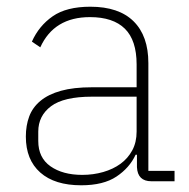

<svg xmlns="http://www.w3.org/2000/svg" viewBox="-20 -540 562 572"><path d="M431 0Q390 0 388 -42V-79H384Q366 -40 327 -14Q288 12 222 12Q143 12 100 -26Q57 -64 57 -133Q57 -166 67 -193Q77 -220 100.5 -239.5Q124 -259 161.5 -269.5Q199 -280 254 -280H387V-348Q387 -420 352 -454.5Q317 -489 248 -489Q141 -489 100 -399L75 -416Q96 -463 137 -491.5Q178 -520 249 -520Q334 -520 378 -476.5Q422 -433 422 -352V-31H500V0ZM225 -19Q258 -19 287.5 -27.5Q317 -36 339 -52Q361 -68 374 -92Q387 -116 387 -148V-252H254Q170 -252 132 -223.5Q94 -195 94 -148V-120Q94 -70 130.5 -44.5Q167 -19 225 -19Z"/></svg>

Font: IBM Plex Sans Arabic ExtLt
Style: Regular
Weight: 200
Designer: Mike Abbink, Paul van der Laan, Pieter van Rosmalen, Wael Morcos, Khajak Apelian
Foundry: Bold Monday
Version: Version 1.2